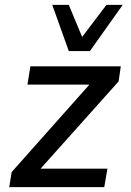

<svg xmlns="http://www.w3.org/2000/svg" viewBox="-20 -770 537 790"><path d="M18 0 28 -62 372 -449 367 -422H93L105 -497H477L468 -435L121 -47L126 -76H422L409 0ZM263 -560 195 -750H263L318 -618L418 -750H485L350 -560Z"/></svg>

Font: Nunito Sans 7pt SemiCondensed Medium
Style: Italic
Weight: 500
Width: 4
Italic angle: -9°
Designer: Vernon Adams
Foundry: Vernon Adams
Version: Version 3.101;gftools[0.9.27]